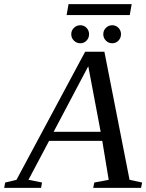

<svg xmlns="http://www.w3.org/2000/svg" viewBox="-75 -911 709 931"><path d="M128.9 -25.9 124 0H-54.7L-49.8 -25.9L4.9 -39.1L337.9 -660.2H431.2L553.2 -39.1L614.3 -25.9L608.9 0H377L382.3 -25.9L452.1 -39.1L420.9 -228H163.1L63 -39.1ZM353 -589.8 185.1 -272H413.1ZM248 -837.9 257.3 -891.1H563.5L554.2 -837.9ZM511.7 -745.1Q511.7 -727.1 499.5 -714.1Q487.3 -701.2 469.2 -701.2Q451.2 -701.2 438.5 -714.1Q425.8 -727.1 425.8 -745.1Q425.8 -763.2 438.5 -775.9Q451.2 -788.6 469.2 -788.6Q487.3 -788.6 499.5 -775.9Q511.7 -763.2 511.7 -745.1ZM356.9 -745.1Q356.9 -727.1 344.7 -714.1Q332.5 -701.2 314.5 -701.2Q296.4 -701.2 283.4 -714.1Q270.5 -727.1 270.5 -745.1Q270.5 -763.2 283.4 -775.9Q296.4 -788.6 314.5 -788.6Q332.5 -788.6 344.7 -775.9Q356.9 -763.2 356.9 -745.1Z"/></svg>

Font: Liberation Serif
Style: Italic
Weight: 400
Italic angle: -16.333°
Designer: Steve Matteson
Foundry: Ascender Corporation
Version: Version 2.1.5